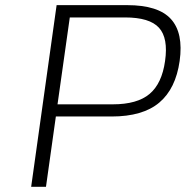

<svg xmlns="http://www.w3.org/2000/svg" viewBox="-20 -720 716 740"><path d="M672.4 -484.9Q657.2 -377.9 593.8 -324.5Q530.3 -271 410.2 -271H195.3L157.2 0H100.1L198.2 -700.2H470.2Q590.3 -700.2 638.9 -646.5Q687.5 -592.8 672.4 -484.9ZM616.2 -484.9Q628.9 -573.2 592.8 -613Q556.6 -652.8 461.9 -652.8H249L201.7 -317.9H414.6Q508.8 -317.9 556.4 -357.9Q604 -397.9 616.2 -484.9Z"/></svg>

Font: Fivo Sans Light
Style: Regular
Weight: 300
Designer: Alexander Slobzheninov
Foundry: Alexander Slobzheninov
Version: 1.0